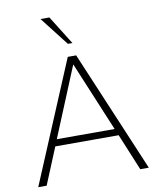

<svg xmlns="http://www.w3.org/2000/svg" viewBox="-102 -1047 927 1125"><g transform="rotate(-10 362.0 -484.0)"><path d="M360 -673 533 -258H189ZM640 0H691L386 -722H336L33 0H83L173 -218H550ZM270 -968H217L350 -797H377Z"/></g></svg>

Font: Perun ExtraLight
Style: Regular
Weight: 200
Foundry: Copyright (c) Stefan Peev, Context Ltd, 2016
Version: Version 1.089